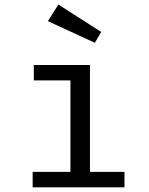

<svg xmlns="http://www.w3.org/2000/svg" viewBox="-20 -806 640 826"><path d="M367 -526.5V-66.5H515.5V0H120.5V-66.5H283V-460H125.5V-526.5ZM388 -622 186 -715 231 -786.5 415.5 -668.5Z"/></svg>

Font: Fast_Mono
Style: Regular
Weight: 400
Monospace: yes
Designer: Carrois Corporate, Edenspiekermann AG, Nikita Prokopov
Foundry: Carrois Corporate, Edenspiekermann AG, Nikita Prokopov
Version: Version 5.002